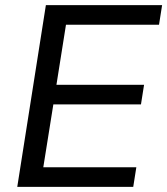

<svg xmlns="http://www.w3.org/2000/svg" viewBox="-20 -725 649 745"><path d="M47 0 158 -705H609L597 -629H236L199 -396H539L527 -320H187L148 -76H509L497 0Z"/></svg>

Font: Nunito Sans 12pt ExtraLight 12pt Medium
Style: Italic
Weight: 500
Italic angle: -9°
Version: Version 3.101;gftools[0.9.27]